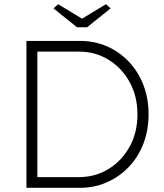

<svg xmlns="http://www.w3.org/2000/svg" viewBox="-20 -895 781 915"><path d="M106 0V-700H362Q430 -700 489 -674.5Q548 -649 593 -602Q638 -555 663 -491Q688 -427 688 -350Q688 -274 663 -209.5Q638 -145 593 -98.5Q548 -52 489 -26Q430 0 362 0ZM357 -649H158V-51H357Q434 -51 497 -89.5Q560 -128 597.5 -195.5Q635 -263 635 -350Q635 -437 597.5 -504.5Q560 -572 497 -610.5Q434 -649 357 -649ZM347 -765 235 -855 257 -875 371 -806 485 -875 507 -855 395 -765Z"/></svg>

Font: Readex Pro ExtraLight
Style: Regular
Weight: 200
Designer: Bonnie Shaver-Troup, Thomas Jockin
Foundry: Lexend
Version: Version 1.203; ttfautohint (v1.8.3)